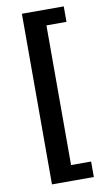

<svg xmlns="http://www.w3.org/2000/svg" viewBox="-95 -755 534 953"><g transform="rotate(-10 172.0 -278.0)"><path d="M87 152V-708H298V-630H197V74H298V152Z"/></g></svg>

Font: Toshiba Sans
Style: Bold
Weight: 700
Designer: Paul D. Hunt
Foundry: Toshiba Corporation
Version: Version 2.020;PS 2.0;hotconv 1.0.86;makeotf.lib2.5.63406